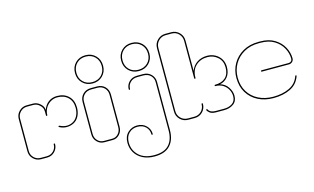

<svg xmlns="http://www.w3.org/2000/svg" viewBox="-113 -1111 2745 1679"><g transform="rotate(-15 1260.0 -272.0)"><path d="M138 0Q97 0 68.5 -28.5Q40 -57 40 -97V-390Q40 -431 69 -459.5Q98 -488 138 -488H193Q230 -488 257 -464Q269 -454 278 -440.5Q287 -427 289 -406Q304 -450 337 -474Q370 -498 414 -498Q479 -498 518.5 -459.5Q558 -421 558 -355Q558 -313 540.5 -278.5Q523 -244 491 -228Q463 -214 429.5 -213.5Q396 -213 364 -230Q355 -234 361 -240Q365 -244 369 -241Q432 -210 485 -238Q513 -252 529.5 -283Q546 -314 546 -356Q546 -416 510 -451Q474 -486 414 -486Q379 -486 350.5 -468Q322 -450 306 -421Q290 -392 290 -359Q290 -353 284 -353Q278 -353 278 -359V-391Q278 -416 269.5 -430.5Q261 -445 249 -455Q225 -476 193 -476H138Q102 -476 77 -450.5Q52 -425 52 -390V-97Q52 -61 77 -36.5Q102 -12 138 -12H193Q229 -12 253.5 -36.5Q278 -61 278 -97Q278 -103 284 -103Q290 -103 290 -97Q290 -57 262 -28.5Q234 0 193 0Z M746 -523Q691 -523 655 -559Q619 -595 619 -650Q619 -706 655 -742Q691 -778 746 -778Q801 -778 837 -742Q873 -706 873 -650Q873 -595 837 -559Q801 -523 746 -523ZM631 -650Q631 -599 663 -567Q695 -535 746 -535Q797 -535 829 -567Q861 -599 861 -650Q861 -701 829 -733.5Q797 -766 746 -766Q695 -766 663 -733.5Q631 -701 631 -650ZM710 0Q672 0 645 -28Q618 -56 618 -96V-390Q618 -431 646 -459.5Q674 -488 720 -488H774Q819 -488 846.5 -459.5Q874 -431 874 -390V-96Q874 -56 848.5 -28Q823 0 786 0ZM630 -96Q630 -61 653 -36.5Q676 -12 710 -12H786Q818 -12 840 -36.5Q862 -61 862 -96V-390Q862 -426 838 -451Q814 -476 774 -476H720Q679 -476 654.5 -451Q630 -426 630 -390Z M1164 -523Q1109 -523 1073 -559Q1037 -595 1037 -650Q1037 -706 1073 -742Q1109 -778 1164 -778Q1220 -778 1256 -742Q1292 -706 1292 -650Q1292 -595 1256 -559Q1220 -523 1164 -523ZM1049 -650Q1049 -599 1081 -567Q1113 -535 1164 -535Q1215 -535 1247.5 -567Q1280 -599 1280 -650Q1280 -701 1247.5 -733.5Q1215 -766 1164 -766Q1113 -766 1081 -734Q1049 -702 1049 -650ZM1105 234Q1042 234 997 210.5Q952 187 928 147Q904 107 904 57Q904 -1 939.5 -34.5Q975 -68 1024 -68Q1074 -68 1106 -36.5Q1138 -5 1138 39Q1138 45 1132 45Q1126 45 1126 39Q1126 -2 1098 -29Q1070 -56 1024 -56Q978 -56 947 -26Q916 4 916 57Q916 128 965.5 175Q1015 222 1105 222Q1194 222 1237 176Q1280 130 1280 45V-392Q1280 -427 1256 -451.5Q1232 -476 1191 -476H1137Q1097 -476 1072.5 -451.5Q1048 -427 1048 -392Q1048 -386 1042 -386Q1036 -386 1036 -392Q1036 -431 1064 -459.5Q1092 -488 1137 -488H1191Q1236 -488 1264 -459.5Q1292 -431 1292 -392V45Q1292 133 1245.5 183.5Q1199 234 1105 234Z M1471 0Q1428 0 1398 -29.5Q1368 -59 1368 -102V-675Q1368 -719 1398.5 -748.5Q1429 -778 1471 -778H1525Q1566 -778 1596 -748.5Q1626 -719 1626 -675V-400Q1643 -447 1682 -472.5Q1721 -498 1773 -498Q1812 -498 1844.5 -480.5Q1877 -463 1896.5 -432Q1916 -401 1916 -358Q1916 -305 1889.5 -271Q1863 -237 1819 -228Q1864 -215 1889.5 -177Q1915 -139 1915 -99Q1915 -49 1880 -24.5Q1845 0 1798 0H1722Q1683 0 1663.5 -16.5Q1644 -33 1644 -42Q1644 -48 1650 -48Q1654 -48 1656 -44Q1665 -26 1683 -19Q1701 -12 1722 -12H1798Q1842 -12 1872.5 -33Q1903 -54 1903 -99Q1903 -129 1888 -157.5Q1873 -186 1844.5 -204.5Q1816 -223 1777 -223Q1770 -223 1770 -229Q1770 -235 1777 -235Q1836 -235 1870 -266Q1904 -297 1904 -358Q1904 -417 1865 -451.5Q1826 -486 1773 -486Q1709 -486 1667.5 -447Q1626 -408 1626 -342V-337Q1626 -331 1620 -331Q1614 -331 1614 -337V-675Q1614 -713 1588.5 -739.5Q1563 -766 1525 -766H1471Q1433 -766 1406.5 -739.5Q1380 -713 1380 -675V-102Q1380 -64 1406.5 -38Q1433 -12 1471 -12H1529Q1567 -12 1592.5 -38Q1618 -64 1618 -102Q1618 -108 1624 -108Q1630 -108 1630 -102Q1630 -59 1601 -29.5Q1572 0 1529 0Z M2241 10Q2163 10 2102 -21Q2041 -52 2006 -109Q1971 -166 1971 -244Q1971 -314 2004 -372Q2037 -430 2097.5 -464.5Q2158 -499 2238 -499H2253Q2332 -499 2384.5 -466.5Q2437 -434 2463.5 -384.5Q2490 -335 2490 -283Q2490 -265 2477 -252.5Q2464 -240 2446 -240H2201Q2194 -240 2194 -246Q2194 -252 2201 -252H2446Q2460 -252 2469 -260.5Q2478 -269 2478 -283Q2478 -332 2453 -379Q2428 -426 2378.5 -456.5Q2329 -487 2253 -487H2238Q2161 -487 2103.5 -454Q2046 -421 2014.5 -366Q1983 -311 1983 -244Q1983 -170 2016.5 -115.5Q2050 -61 2108.5 -31.5Q2167 -2 2241 -2Q2326 -2 2388.5 -32Q2451 -62 2473 -128Q2475 -132 2479 -132Q2483 -132 2484 -129Q2485 -126 2484 -124Q2460 -54 2395 -22Q2330 10 2241 10Z"/></g></svg>

Font: Moirai One
Style: Regular
Weight: 400
Designer: Jiyeon Park
Foundry: JAMO
Version: Version 1.000; ttfautohint (v1.8.4.7-5d5b);gftools[0.9.29]